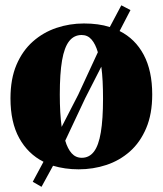

<svg xmlns="http://www.w3.org/2000/svg" viewBox="-20 -627 614 724"><path d="M136.5 77.5 103.5 58.5 144 -17Q85.5 -46.5 52.5 -106.2Q19.5 -166 19.5 -256Q19.5 -329.5 42.2 -382.8Q65 -436 104 -470.5Q143 -505 192.8 -521.8Q242.5 -538.5 296.5 -538.5Q324 -538.5 348.2 -535.2Q372.5 -532 394 -525L437.5 -607L472 -589L431 -510Q490 -480.5 522 -420.2Q554 -360 554 -270.5Q554 -197 531.2 -143.5Q508.5 -90 469.8 -55.8Q431 -21.5 381.2 -5Q331.5 11.5 276.5 11.5Q250.5 11.5 226.2 8Q202 4.5 180 -2ZM212.5 -148.5 275 -270 349 -430Q340 -461 325.2 -478Q310.5 -495 288 -495Q259 -495 240.8 -471.8Q222.5 -448.5 214 -399.2Q205.5 -350 205.5 -271Q205.5 -235.5 207.2 -204.8Q209 -174 212.5 -148.5ZM288.5 -32Q316.5 -32 334.2 -55.2Q352 -78.5 360.2 -128Q368.5 -177.5 368.5 -255Q368.5 -290 367 -320.2Q365.5 -350.5 362 -375.5L301.5 -257L226 -96.5Q235 -66 250.2 -49Q265.5 -32 288.5 -32Z"/></svg>

Font: Merriweather 96pt Black
Style: Regular
Weight: 900
Version: Version 2.100